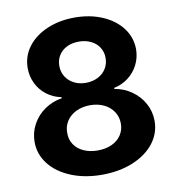

<svg xmlns="http://www.w3.org/2000/svg" viewBox="-81 -791 807 874"><g transform="rotate(-10 322.0 -353.5)"><path d="M43.9 -190.4Q43.9 -233.9 64.5 -271.5Q85 -309.1 120.8 -333.7Q156.7 -358.4 200.2 -365.2V-370.1Q162.6 -377.4 133.3 -399.7Q104 -421.9 87.6 -455.1Q71.3 -488.3 71.3 -526.4Q71.3 -581.1 103.5 -624.3Q135.7 -667.5 192.9 -692.1Q250 -716.8 321.3 -716.8Q392.6 -716.8 449.7 -692.1Q506.8 -667.5 539.3 -624.3Q571.8 -581.1 572.3 -526.4Q571.8 -487.8 555.2 -454.8Q538.6 -421.9 509.3 -399.7Q480 -377.4 443.4 -370.1V-365.2Q486.3 -358.4 521.7 -333.7Q557.1 -309.1 577.9 -271.5Q598.6 -233.9 598.6 -190.4Q598.6 -133.3 563 -87.6Q527.3 -42 464.1 -16.1Q400.9 9.8 321.3 9.8Q241.7 9.8 178.5 -16.1Q115.2 -42 79.6 -87.6Q43.9 -133.3 43.9 -190.4ZM445.3 -205.1Q445.3 -235.4 429.4 -259.8Q413.6 -284.2 385.3 -297.9Q356.9 -311.5 321.3 -311.5Q285.6 -311.5 257.1 -297.9Q228.5 -284.2 212.6 -259.8Q196.8 -235.4 197.3 -205.1Q196.8 -175.3 212.2 -151.9Q227.5 -128.4 255.9 -115.5Q284.2 -102.5 321.3 -102.5Q357.9 -102.5 386 -115.5Q414.1 -128.4 429.7 -151.9Q445.3 -175.3 445.3 -205.1ZM428.7 -511.7Q428.7 -538.6 415 -560.1Q401.4 -581.5 377 -593.5Q352.5 -605.5 321.3 -605.5Q290 -605.5 265.9 -593.8Q241.7 -582 228.3 -560.5Q214.8 -539.1 214.8 -511.7Q214.8 -483.9 228.5 -461.9Q242.2 -439.9 266.4 -427.5Q290.5 -415 321.3 -415Q352.1 -415 376.7 -427.5Q401.4 -439.9 415 -461.9Q428.7 -483.9 428.7 -511.7Z"/></g></svg>

Font: Pretendard JP
Style: Bold
Weight: 700
Designer: Base glyphs from Inter by Rasmus Andersson; Hangeul glyphs from Noto Sans CJK(Source Han Sans) by Jang Soo-young and Kan
Foundry: Kil Hyung-jin
Version: Version 1.309